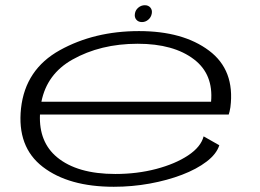

<svg xmlns="http://www.w3.org/2000/svg" viewBox="-20 -709 995 735"><path d="M415.5 6Q243 6 143.8 -70.2Q44.5 -146.5 60.5 -294.5Q77 -443.5 209 -516.8Q341 -590 512 -590Q680.5 -590 780.2 -515.2Q880 -440.5 862 -298.5Q859 -280 855.5 -270.5H133Q128.5 -165 198.5 -107Q276 -43 421.5 -43Q504.5 -43 577.8 -62.2Q651 -81.5 700 -114Q749 -146.5 759.5 -187L819.5 -153Q809 -119.5 771 -90.5Q733 -61.5 676.8 -40Q620.5 -18.5 553 -6.2Q485.5 6 415.5 6ZM138.5 -319.5H788Q797.5 -424.5 723 -481.5Q645 -541.5 507 -541.5Q364.5 -541.5 256.5 -480.5Q159.5 -425.5 138.5 -319.5ZM523.5 -624.5Q509.5 -624.5 501.8 -633.8Q494 -643 496.5 -657Q498.5 -670.5 509.5 -679.8Q520.5 -689 534.5 -689Q548 -689 555.8 -679.8Q563.5 -670.5 561 -657Q558.5 -643 547.8 -633.8Q537 -624.5 523.5 -624.5Z"/></svg>

Font: Anybody UltraExpanded Light
Style: Italic
Weight: 300
Width: 9
Italic angle: -10°
Designer: Tyler Finck
Foundry: Etcetera Type Company
Version: Version 1.010; ttfautohint (v1.8.3) -l 8 -r 50 -G 200 -x 14 